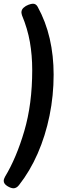

<svg xmlns="http://www.w3.org/2000/svg" viewBox="-81 -800 341 1031"><path d="M96 -780Q112 -780 121 -764Q165 -684 186 -592.5Q207 -501 207 -399Q207 -287 185 -179Q163 -71 121.5 24Q80 119 21 194Q13 204 5.5 207.5Q-2 211 -8 211Q-23 211 -42 199Q-61 187 -61 171Q-61 165 -58.5 159Q-56 153 -54 149Q7 48 49.5 -96.5Q92 -241 92 -424Q92 -503 79.5 -574.5Q67 -646 37 -718Q36 -721 35 -726.5Q34 -732 34 -733Q34 -748 45.5 -758.5Q57 -769 72 -774.5Q87 -780 96 -780Z"/></svg>

Font: Asap Condensed
Style: Bold Italic
Weight: 700
Width: 3
Italic angle: -6°
Designer: Pablo Cosgaya
Foundry: Omnibus-Type
Version: Version 3.001; ttfautohint (v1.8.4.7-5d5b)